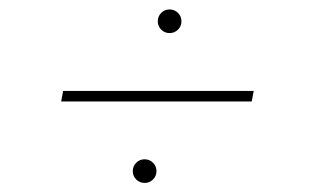

<svg xmlns="http://www.w3.org/2000/svg" viewBox="-20 -492 676 415"><path d="M528.4 -295.5 524.1 -272.7H112.2L116.5 -295.5ZM292.6 -96.6Q282 -96.6 274.5 -104Q267 -111.5 267 -122.2Q267 -132.8 274.5 -140.3Q282 -147.7 292.6 -147.7Q303.3 -147.7 310.7 -140.3Q318.2 -132.8 318.2 -122.2Q318.2 -111.5 310.7 -104Q303.3 -96.6 292.6 -96.6ZM346.6 -420.5Q335.9 -420.5 328.5 -427.9Q321 -435.4 321 -446Q321 -456.7 328.5 -464.1Q335.9 -471.6 346.6 -471.6Q357.2 -471.6 364.7 -464.1Q372.2 -456.7 372.2 -446Q372.2 -435.4 364.7 -427.9Q357.2 -420.5 346.6 -420.5Z"/></svg>

Font: Inter UI Thin
Style: Italic
Weight: 100
Italic angle: -9.39999°
Designer: Rasmus Andersson
Foundry: rsms
Version: 3.2;8d6f07862